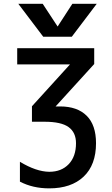

<svg xmlns="http://www.w3.org/2000/svg" viewBox="-20 -781 602 1030"><path d="M86.9 86.9Q173.8 139.6 244.1 140.6Q309.6 140.6 348.6 99.6Q387.7 58.6 387.7 -12.7Q387.7 -70.3 348.1 -99.1Q308.6 -127.9 218.8 -127.9H151.4V-210.9L355.5 -435.5H72.3V-522.5H485.4V-437.5L278.3 -210H302.7Q394.5 -210 444.8 -160.2Q495.1 -110.4 495.1 -12.7Q495.1 103.5 428.7 166.5Q362.3 229.5 244.1 229.5Q156.2 229.5 86.9 193.4ZM289.1 -638.7 368.2 -760.7H499L365.2 -584H211.9L78.1 -760.7H209Z"/></svg>

Font: Gen Shin Gothic Medium
Style: Regular
Weight: 500
Designer: [Source Han Sans]
Ryoko NISHIZUKA  (kana & ideographs); Paul D. Hunt (Latin, Greek & Cyrillic); Wenlong ZHANG  (bopomofo
Version: Version 1.002.20150607